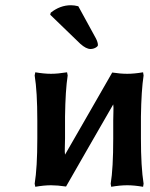

<svg xmlns="http://www.w3.org/2000/svg" viewBox="-20 -715 580 741"><path d="M124 -250Q124 -361.8 113.8 -423.8L116.2 -436Q150.4 -430.2 176.8 -430.2Q203.1 -430.2 238.8 -436L241.2 -423.8Q232.4 -366.2 231 -265.1V-180.2Q231 -163.6 230.2 -145.3Q229.5 -127 231 -118.2Q264.6 -176.3 326.9 -284.9Q389.2 -393.6 413.1 -435.1Q444.8 -430.2 471.2 -430.2Q498 -430.2 532.2 -436L534.2 -423.8Q525.4 -366.2 523.9 -265.1V-180.2Q523.9 -71.3 534.2 -5.9L532.2 5.9Q498 0 471.2 0Q443.4 0 409.2 5.9L407.2 -5.9Q417 -64.9 417 -180.2V-250Q417 -264.6 417.7 -283.7Q418.5 -302.7 417 -312Q383.3 -253.9 321 -145.3Q258.8 -36.6 234.9 4.9Q201.7 0 176.8 0Q150.4 0 116.2 5.9L113.8 -5.9Q124 -67.9 124 -180.2ZM282.2 -690.9 350.1 -566.9Q357.9 -551.8 357.9 -541Q357.9 -536.1 348.9 -531Q339.8 -525.9 329.1 -525.9Q312.5 -525.9 290 -545.9L173.8 -658.2L175.8 -666Q211.9 -694.8 253.9 -694.8Q266.6 -694.8 282.2 -690.9Z"/></svg>

Font: Linear Smooth
Style: Bold
Weight: 700
Designer: Philipp H. Poll, Flanker
Foundry: Philipp H. Poll, reworked by Flanker
Version: Version 1.061 | FøM Fix